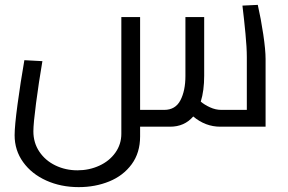

<svg xmlns="http://www.w3.org/2000/svg" viewBox="-20 -520 1180 788"><path d="M1070 -278V0H884Q823 0 773 -42Q737 0 678 0H555V40Q555 107 520.5 154Q486 201 428.5 224.5Q371 248 303 248Q230 248 170 221Q110 194 75 145.5Q40 97 40 35Q40 -3 52 -92Q64 -181 80 -273L154 -269Q139 -181 128 -97Q117 -13 117 19Q117 66 141.5 102.5Q166 139 207.5 159Q249 179 298 179Q346 179 387.5 160Q429 141 453.5 106.5Q478 72 478 29V-450H555V-69H654Q700 -69 720.5 -108.5Q741 -148 741 -208V-450H818V-209Q818 -148 804 -103Q819 -90 842 -79.5Q865 -69 888 -69H993V-286Q993 -324 987.5 -381.5Q982 -439 975 -497L1038 -500Q1051 -443 1060.5 -379Q1070 -315 1070 -278Z"/></svg>

Font: Cairo
Style: Regular
Weight: 400
Designer: Mohamed Gaber, the designers of Titillium
Foundry: Kief Type Foundry
Version: Version 2.009; ttfautohint (v1.5.33-1714) -l 8 -r 50 -G 200 